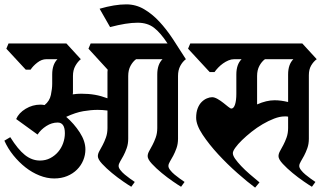

<svg xmlns="http://www.w3.org/2000/svg" viewBox="-42 -838 1498 879"><path d="M328 -567Q314 -556 303 -536.5Q292 -517 292 -490V-422Q292 -418 292 -414Q292 -410 291 -406Q310 -409 330 -409Q364 -409 392.5 -404Q421 -399 450 -388V-497Q450 -502 450 -508Q450 -514 451 -519L363 -615L373 -639H725Q693 -688 663 -711Q633 -734 588 -734Q562 -734 531 -729Q500 -724 462 -714L414 -798Q483 -818 536 -818Q580 -818 617.5 -796Q655 -774 687.5 -739Q720 -704 750 -658.5Q780 -613 809 -567Q794 -556 783.5 -536.5Q773 -517 773 -490V-203Q773 -179 766 -159.5Q759 -140 751 -125Q743 -110 736 -98.5Q729 -87 729 -78Q729 -70 737 -59.5Q745 -49 757 -39Q769 -29 781.5 -20Q794 -11 803 -5L787 17Q775 10 749.5 -7.5Q724 -25 698.5 -46Q673 -67 653.5 -88Q634 -109 634 -123Q634 -134 641 -146.5Q648 -159 656 -174Q664 -189 671 -208.5Q678 -228 678 -252V-497Q678 -543 702 -567H581Q566 -556 555.5 -536.5Q545 -517 545 -490V-203Q545 -179 538 -159.5Q531 -140 523 -125Q515 -110 508 -98.5Q501 -87 501 -78Q501 -70 509 -59.5Q517 -49 529 -39Q541 -29 553.5 -20Q566 -11 575 -5L559 17Q547 10 521.5 -7.5Q496 -25 470.5 -46Q445 -67 425.5 -88Q406 -109 406 -123Q406 -134 413 -146.5Q420 -159 428 -174Q436 -189 443 -208.5Q450 -228 450 -252V-332Q427 -335 405 -335Q375 -335 339.5 -329Q304 -323 261 -303Q297 -272 323 -232Q349 -192 349 -154Q349 -128 339 -104Q329 -80 310.5 -61.5Q292 -43 265.5 -32Q239 -21 206 -21Q173 -21 139 -34.5Q105 -48 75 -71.5Q45 -95 19.5 -126.5Q-6 -158 -22 -194L5 -210Q40 -154 72 -128.5Q104 -103 141 -103Q167 -103 188 -114Q209 -125 224 -142.5Q239 -160 247 -182.5Q255 -205 255 -228Q255 -277 222 -277Q195 -277 170 -261Q145 -245 130 -222L32 -293Q44 -321 75.5 -340Q107 -359 143 -359Q148 -359 152.5 -358.5Q157 -358 162 -357Q185 -375 191 -403.5Q197 -432 197 -455V-497Q197 -543 221 -567H170Q149 -567 129 -551.5Q109 -536 98 -519H76L-13 -615L-3 -639H262Z M1372 -203Q1372 -179 1365 -159.5Q1358 -140 1350 -125Q1342 -110 1335 -98.5Q1328 -87 1328 -78Q1328 -70 1336 -59.5Q1344 -49 1356 -39Q1368 -29 1380.5 -20Q1393 -11 1402 -5L1386 17Q1374 10 1348.5 -7.5Q1323 -25 1297.5 -46Q1272 -67 1252.5 -88Q1233 -109 1233 -123Q1233 -134 1240 -146.5Q1247 -159 1255 -174Q1263 -189 1270 -208.5Q1277 -228 1277 -252V-304Q1272 -305 1268.5 -305Q1265 -305 1261 -305Q1239 -305 1213 -295Q1187 -285 1160.5 -269.5Q1134 -254 1109.5 -234.5Q1085 -215 1066 -196.5Q1047 -178 1035.5 -162Q1024 -146 1024 -137Q1024 -126 1034.5 -111Q1045 -96 1062 -78Q1079 -60 1101 -41Q1123 -22 1146 -3L1126 21Q1092 -4 1045.5 -45Q999 -86 957 -131.5Q915 -177 885.5 -221.5Q856 -266 856 -299Q856 -324 863 -342Q870 -360 881 -371Q892 -382 905 -387.5Q918 -393 929 -393Q940 -393 954 -385Q968 -377 980.5 -367Q993 -357 1003 -349Q1013 -341 1017 -341Q1028 -341 1034 -359.5Q1040 -378 1040 -409V-497Q1040 -543 1064 -567H1030Q1017 -567 1004 -561.5Q991 -556 979 -547.5Q967 -539 957 -528.5Q947 -518 940 -508H918L819 -615L829 -639H1342L1408 -567Q1393 -556 1382.5 -538Q1372 -520 1372 -494ZM1277 -497Q1277 -543 1301 -567H1171Q1156 -556 1145.5 -536.5Q1135 -517 1135 -490V-360Q1178 -379 1215 -379Q1230 -379 1245 -377Q1260 -375 1277 -371Z"/></svg>

Font: Jaini
Style: Regular
Weight: 400
Designer: Girish Dalvi, Maithili Shingre
Foundry: Ek Type
Version: Version 1.001;PS 1.000;hotconv 16.6.51;makeotf.lib2.5.65220